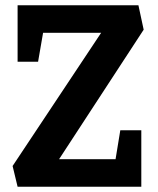

<svg xmlns="http://www.w3.org/2000/svg" viewBox="-20 -711 602 731"><path d="M47 0 28 -79 365 -586H144L125 -476H47V-691H507L527 -598L205 -105H420L438 -215H518V0Z"/></svg>

Font: Kreon
Style: Bold
Weight: 700
Designer: Julia Petretta
Foundry: Julia Petretta and Eli Heuer
Version: Version 2.002